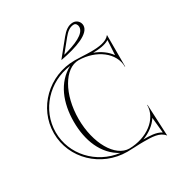

<svg xmlns="http://www.w3.org/2000/svg" viewBox="-193 -936 1045 1110"><g transform="rotate(-30 330.0 -381.0)"><path d="M290 -645C399.9 -665.5 499 -700.5 499 -755C499 -779.8 478.8 -800 454 -800C422.1 -800 396.8 -779 374.7 -751.7L289 -646ZM318.1 -662.9 384 -744.1C403.5 -768.1 425.2 -787 453 -787C464.6 -787 474 -774.9 474 -760C474 -713.6 399.2 -684 318.1 -662.9ZM204 -300C204 -462.7 280.2 -594.7 374 -594.7C490.5 -593 587 -521.8 587 -428H589V-638H588C565 -608 514.8 -601.6 462.5 -601.6C443.1 -601.6 423.3 -602.4 404.3 -603.4C386.5 -604.3 369.4 -605 354 -605C180.1 -605 39 -467.9 39 -299C39 -131.2 180.1 5 354 5C369.4 5 386.5 4.3 404.3 3.4C423.3 2.4 443.1 1.6 462.5 1.6C517.9 1.6 571.3 1.9 599 38H600L590 -172H588C588 -78.2 490.5 -7 374 -5.3C280.2 -5.3 204 -137.3 204 -300ZM468.9 -10.4C515 -27.4 553.6 -56.4 576.5 -92.5L586.7 10.7C554.1 -10.1 511.1 -10.4 468.9 -10.4ZM468.6 -589.6C508.9 -590 548.2 -594.3 577 -612.2L571.2 -514.3C547.9 -547.7 511.6 -573.7 468.6 -589.6ZM315.4 -9.4C166.1 -27.9 51 -150.9 51 -299C51 -448.3 166.1 -572.1 315.3 -590.6C215.4 -537.2 172 -425.1 172 -300C172 -174.8 215.3 -62.4 315.4 -9.4Z"/></g></svg>

Font: Sortefax
Style: Medium
Weight: 500
Designer: gluk
Foundry: gluk
Version: Version 0.261